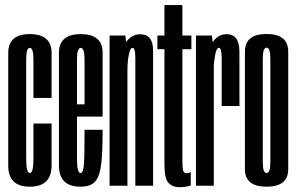

<svg xmlns="http://www.w3.org/2000/svg" viewBox="-20 -742 1186 767"><path d="M99.1 3.8Q12.9 3.8 12.9 -80.1Q12.9 -163.9 12.9 -299.6Q12.9 -455.2 12.9 -530.5Q12.9 -605.8 99.1 -605.8Q186.1 -605.8 186.1 -530.1Q186.1 -454.4 186.1 -350.7H113.6Q113.6 -455 113.6 -503Q113.6 -550.9 99.1 -550.9Q84.6 -550.9 84.6 -503Q84.6 -455 84.6 -299.6Q84.6 -165.4 84.6 -108.1Q84.6 -50.8 99.1 -50.8Q113.6 -50.8 113.6 -108.1Q113.6 -165.4 113.6 -248.4H186.1Q186.1 -166.6 186.1 -81.4Q186.1 3.8 99.1 3.8Z M301.9 3.8Q215.4 3.8 215.4 -80.9Q215.4 -165.5 215.4 -299.9Q215.4 -455.8 215.4 -530.8Q215.4 -605.7 302.6 -605.7Q389.9 -605.7 389.9 -532.3Q389.9 -458.9 389.9 -301.8Q389.9 -288.5 389.9 -276.1H279.8V-325.3H324L317.8 -316.6Q317.8 -456.4 317.8 -503.6Q317.8 -550.8 302.6 -550.8Q287.5 -550.8 287.5 -503.6Q287.5 -456.4 287.5 -302.4Q287.5 -165.6 287.5 -108.2Q287.5 -50.8 301.9 -50.8ZM301.9 -50.8Q307.7 -50.8 310.9 -60.2Q314.2 -69.7 315.6 -90.2Q316.9 -110.6 317.3 -143.7Q317.8 -176.8 317.8 -223.4H389.9Q389.9 -171.7 388.2 -133.6Q386.4 -95.4 381.6 -69Q376.7 -42.5 367.2 -26.5Q357.6 -10.6 341.6 -3.4Q325.6 3.8 301.9 3.8L297.6 -21.1Z M417.8 0V-600H480.5L489.1 -536.2V0ZM520.6 0V-382.6Q520.6 -477.8 520.6 -514.2Q520.6 -550.6 509.2 -550.6Q500.1 -550.6 494.6 -523.1Q489.1 -495.6 489.1 -461.2L455.4 -472.7Q455.4 -527.9 478.8 -566.5Q502.2 -605.1 540.2 -605.1Q591.6 -605.1 591.6 -540Q591.6 -474.9 591.6 -380.2V0Z M698.6 5.8Q668.4 5.8 652.7 -11.8Q636.9 -29.4 636.9 -86V-545.5H608.8V-600H636.9V-721.7H708.6V-600H744.5V-545.5H708.6V-102.5Q708.6 -67.6 712.2 -58.9Q715.8 -50.2 725 -50.2Q734.9 -50.2 742 -54.9V-0.8Q721 5.8 698.6 5.8Z M865.6 -318.5Q865.6 -463 865.6 -507.1Q865.6 -551.1 854.6 -551.1Q845.1 -551.1 839.6 -523.6Q834.1 -496.1 834.1 -473.8L807.3 -485.2Q807.3 -544 830.1 -574.8Q852.8 -605.6 884.9 -605.6Q936.2 -605.6 936.4 -536Q936.6 -466.4 936.6 -318.5ZM762.8 0V-600H826.6L834.1 -534.8V0Z M1044.9 3.8Q958.4 3.8 958.4 -66.2Q958.4 -136.2 958.4 -300.6Q958.4 -464.9 958.4 -535.6Q958.4 -606.2 1044.9 -606.2Q1131.4 -606.2 1131.4 -535.6Q1131.4 -464.9 1131.4 -300.6Q1131.4 -136.2 1131.4 -66.2Q1131.4 3.8 1044.9 3.8ZM1044.9 -50.8Q1060 -50.8 1060 -94.8Q1060 -138.9 1060 -300.6Q1060 -462.3 1060 -507Q1060 -551.7 1044.9 -551.7Q1029.8 -551.7 1029.8 -507Q1029.8 -462.3 1029.8 -300.6Q1029.8 -138.9 1029.8 -94.8Q1029.8 -50.8 1044.9 -50.8Z"/></svg>

Font: Anybody UltraCondensed Thin
Style: Regular
Weight: 100
Width: 1
Designer: Tyler Finck
Foundry: Etcetera Type Company
Version: Version 1.110